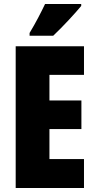

<svg xmlns="http://www.w3.org/2000/svg" viewBox="-20 -947 483 967"><path d="M389 -917V-927H207C186 -883 161 -834 129 -781V-767H248C298 -814 361 -883 389 -917ZM403 0V-146H229V-297H390V-441H229V-570H403V-714H59V0Z"/></svg>

Font: Noto Sans Gujarati ExtraCondensed Black
Style: Regular
Weight: 900
Width: 2
Designer: Jelle Bosma - Monotype Design Team, Universal Thirst
Foundry: Monotype Imaging Inc.
Version: Version 2.106